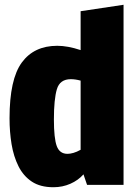

<svg xmlns="http://www.w3.org/2000/svg" viewBox="-20 -775 578 805"><path d="M204 10Q149 10 113.5 -13.5Q78 -37 57.5 -78Q37 -119 28.5 -170.5Q20 -222 20 -279Q20 -443 71.5 -513Q123 -583 220 -583Q264 -583 318 -565V-728L498 -755V0H345L330 -44Q308 -19 275 -4.5Q242 10 204 10ZM263 -130Q274 -130 288 -134Q302 -138 318 -147V-437Q296 -443 277 -443Q231 -443 218.5 -401Q206 -359 206 -274Q206 -195 218 -162.5Q230 -130 263 -130Z"/></svg>

Font: Protest Strike
Style: Regular
Weight: 400
Designer: Octavio Pardo
Foundry: Ashler Design
Version: Version 2.005; ttfautohint (v1.8.4.7-5d5b)